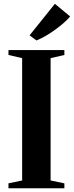

<svg xmlns="http://www.w3.org/2000/svg" viewBox="-20 -1012 397 1032"><path d="M99 -42V-699.5L25.5 -716.5V-743H326V-716.5L252 -699.5V-42L326 -26.5V0H25.5V-26.5ZM175.5 -795 139 -822 275 -991.5 357 -923.5Q343 -906.5 322.2 -888.5Q301.5 -870.5 277.5 -853Q253.5 -835.5 228 -820.5Q202.5 -805.5 177.5 -795Z"/></svg>

Font: Merriweather 120pt
Style: Bold
Weight: 700
Designer: Eben Sorkin
Foundry: Eben Sorkin
Version: Version 2.100